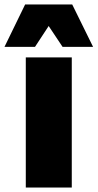

<svg xmlns="http://www.w3.org/2000/svg" viewBox="-59 -836 435 856"><path d="M56 0H261V-580H56ZM-39 -627H97L158 -720L220 -627H356L263 -816H53Z"/></svg>

Font: Bounded
Style: Bold
Weight: 700
Designer: Vlad Churkin
Version: Version 3.0